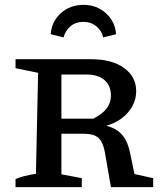

<svg xmlns="http://www.w3.org/2000/svg" viewBox="-20 -771 671 791"><path d="M534 -54 611 -37V0H437L412 -144Q405 -184 386.5 -202Q368 -220 325 -220H233V-53L317 -37V0H44V-33Q71 -46 128 -55L137 -471L44 -490V-527H357Q441 -527 491 -491Q541 -455 541 -396Q541 -347 507.5 -308Q474 -269 418 -253Q461 -242 484 -214.5Q507 -187 516 -140ZM336 -464H233V-282H364Q402 -301 419.5 -324.5Q437 -348 437 -377Q437 -418 410.5 -441Q384 -464 336 -464ZM324 -751Q379 -751 417 -716Q455 -681 458 -630L405 -617Q399 -645 376.5 -663Q354 -681 324 -681Q292 -681 270.5 -663Q249 -645 242 -617L189 -630Q192 -681 230 -716Q268 -751 324 -751Z"/></svg>

Font: Piazzolla SC Medium
Style: Regular
Weight: 500
Designer: Juan Pablo del Peral
Foundry: Huerta Tipografica
Version: Version 1.330